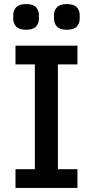

<svg xmlns="http://www.w3.org/2000/svg" viewBox="-20 -922 456 942"><path d="M56 0V-92H151V-606H56V-698H360V-606H264V-92H360V0ZM108 -776Q74 -776 59.5 -791.5Q45 -807 45 -830V-848Q45 -871 59.5 -886.5Q74 -902 108 -902Q142 -902 156.5 -886.5Q171 -871 171 -848V-830Q171 -807 156.5 -791.5Q142 -776 108 -776ZM308 -776Q274 -776 259.5 -791.5Q245 -807 245 -830V-848Q245 -871 259.5 -886.5Q274 -902 308 -902Q342 -902 356.5 -886.5Q371 -871 371 -848V-830Q371 -807 356.5 -791.5Q342 -776 308 -776Z"/></svg>

Font: IBM Plex Sans Thai Looped Medium
Style: Regular
Weight: 500
Designer: Mike Abbink, Paul van der Laan, Pieter van Rosmalen, Ben Mitchell, Mark Frömberg
Foundry: Bold Monday
Version: Version 1.1